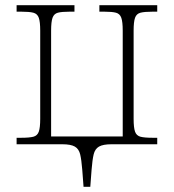

<svg xmlns="http://www.w3.org/2000/svg" viewBox="-20 -556 670 740"><path d="M302 164 297 98Q294 60 289 39Q284 18 268.5 9Q253 0 220 0H44V-25H62Q93 -25 108.5 -29Q124 -33 129.5 -48.5Q135 -64 135 -98V-438Q135 -472 129.5 -487.5Q124 -503 108.5 -507Q93 -511 62 -511H44V-536H267V-511H248Q218 -511 203 -507Q188 -503 182.5 -487.5Q177 -472 177 -438V-30H453V-438Q453 -472 447.5 -487.5Q442 -503 427 -507Q412 -511 382 -511H363V-536H586V-511H568Q537 -511 521.5 -507Q506 -503 500.5 -487.5Q495 -472 495 -438V-98Q495 -64 500.5 -48.5Q506 -33 521.5 -29Q537 -25 568 -25H586V0H410Q377 0 361.5 9Q346 18 341 39Q336 60 333 98L328 164Z"/></svg>

Font: Noto Serif ExtraLight
Style: Regular
Weight: 200
Designer: Monotype Design Team
Foundry: Monotype Imaging Inc.
Version: Version 2.015; ttfautohint (v1.8.4.7-5d5b)